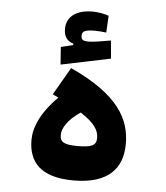

<svg xmlns="http://www.w3.org/2000/svg" viewBox="-51 -748 689 799"><g transform="rotate(5 293.0 -348.5)"><path d="M285.6 4.9C428.7 4.9 489.3 -61 489.3 -165.5C489.3 -265.6 441.4 -365.7 234.9 -460L168.5 -344.7C176.8 -340.8 185.1 -336.9 192.9 -333C122.1 -262.7 96.7 -198.7 96.7 -148.4C96.7 -58.6 144.5 4.9 285.6 4.9ZM189.9 -470.7 397 -513.7 390.1 -588.9C360.8 -583.5 318.8 -576.2 297.9 -576.2C276.4 -576.2 266.6 -580.1 266.6 -598.6C266.6 -619.1 283.7 -623.5 321.8 -623.5C333 -623.5 352.5 -622.1 367.7 -620.1L371.6 -690.4C355.5 -696.8 327.1 -702.1 304.7 -702.1C240.7 -702.1 195.3 -675.8 195.3 -619.6C195.3 -588.4 209.5 -569.8 235.4 -562V-556.2L184.6 -543.9ZM291 -279.3C353.5 -238.8 368.2 -209.5 368.2 -179.2C368.2 -148.4 348.1 -139.2 289.6 -139.2C230 -139.2 216.3 -151.4 216.3 -179.2C216.3 -207 238.3 -244.1 291 -279.3Z"/></g></svg>

Font: Cascadia Mono NF
Style: Bold
Weight: 700
Monospace: yes
Designer: Aaron Bell
Foundry: Saja Typeworks
Version: Version 2404.023